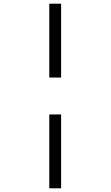

<svg xmlns="http://www.w3.org/2000/svg" viewBox="-20 -780 599 1040"><path d="M247 -360H311V-760H247ZM247 240H311V-160H247Z"/></svg>

Font: Noto Serif Medium
Style: Regular
Weight: 500
Designer: Monotype Design Team
Foundry: Monotype Imaging Inc.
Version: Version 2.013